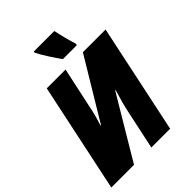

<svg xmlns="http://www.w3.org/2000/svg" viewBox="-265 -1058 1184 1184"><g transform="rotate(-45 327.0 -465.5)"><path d="M146 -714H310L255 -459Q241 -385 218 -317H222L461 -714H659L508 0H344L399 -257Q413 -323 439 -406H435L193 0H-5ZM249 -922V-931H429Q445 -854 467 -784L466 -771H344Q323 -799 292 -847.5Q261 -896 249 -922Z"/></g></svg>

Font: Noto Sans UI CondBlack
Style: Italic
Weight: 900
Width: 3
Italic angle: -12°
Designer: Monotype Design Team
Foundry: Monotype Imaging Inc.
Version: Version 1.001